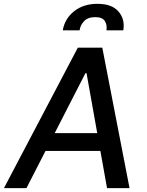

<svg xmlns="http://www.w3.org/2000/svg" viewBox="-41 -974 761 994"><path d="M361.9 -727.3H488.6L629.6 0H513.1L478.7 -192.5H194.6L95.9 0H-20.6ZM242.2 -284.8H462.4L407 -595.2H401.3ZM284.1 -817.1Q294 -876.8 342.3 -915.5Q390.6 -954.2 463.4 -954.2Q500 -954.2 526.8 -944.8Q553.6 -935.4 571.4 -915.5Q607.2 -875.4 597.3 -817.1H510.3Q514.2 -845.5 501.8 -865.1Q489 -885.3 452.1 -885.3Q414.1 -885.3 394.5 -864.7Q374.6 -843.8 371.1 -817.1Z"/></svg>

Font: Inter P Medium
Style: Italic
Weight: 500
Italic angle: 9.39999°
Designer: Rasmus Andersson
Foundry: rsms
Version: Version 3.018;git-588b23468